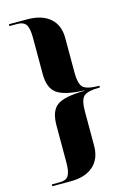

<svg xmlns="http://www.w3.org/2000/svg" viewBox="-132 -824 685 1012"><g transform="rotate(-15 211.0 -318.0)"><path d="M23 124H124Q203 124 247 85Q291 46 291 -25V-215Q291 -277 313 -295.5Q335 -314 400 -314V-323Q329 -324 310 -344.5Q291 -365 291 -422V-613Q291 -684 246.5 -722Q202 -760 123 -760H23V-750H65Q100 -750 113.5 -730Q127 -710 127 -657V-459Q127 -384 168.5 -354Q210 -324 317 -320V-318Q209 -317 168 -288.5Q127 -260 127 -179V22Q127 73 114 93.5Q101 114 68 114H23Z"/></g></svg>

Font: Noto Serif Display SemiCondensed Extra
Style: Regular
Weight: 800
Width: 4
Designer: Monotype Design Team
Foundry: Monotype Imaging Inc.
Version: Version 1.900